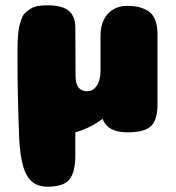

<svg xmlns="http://www.w3.org/2000/svg" viewBox="-20 -498 665 724"><path d="M265 -211Q265 -154 309 -154Q331 -154 345 -175Q359 -196 359 -229V-363Q359 -397 371 -422.5Q383 -448 406 -462Q429 -476 460 -476Q514 -476 544 -452.5Q574 -429 574 -366V-106Q574 -45 549 -22Q524 1 461 1Q385 1 367 -50Q319 -14 264 1V88Q264 151 242 178.5Q220 206 159 206Q104 206 80 161Q56 116 52 16Q46 -146 46 -260Q46 -294 46 -313Q46 -332 47.5 -357Q49 -382 52 -395.5Q55 -409 60.5 -425Q66 -441 74.5 -449Q83 -457 94.5 -464.5Q106 -472 122 -475Q138 -478 159 -478Q215 -478 239.5 -457Q264 -436 264 -394Q264 -359 264.5 -295Q265 -231 265 -211Z"/></svg>

Font: Coiny 2.0
Style: Regular
Weight: 400
Version: Version 1.001 July 11, 2018